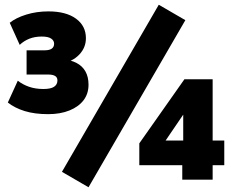

<svg xmlns="http://www.w3.org/2000/svg" viewBox="-20 -757 974 809"><path d="M183 -276Q126 -276 84 -289Q42 -302 13 -325L55 -417Q75 -401 102 -391.5Q129 -382 163 -382Q194 -382 208 -391.5Q222 -401 222 -418Q222 -431 212 -437Q202 -443 182 -443H92V-545H168Q188 -545 198 -552Q208 -559 208 -573Q208 -586 195.5 -594.5Q183 -603 156 -603Q127 -603 104 -594Q81 -585 63 -568L21 -661Q47 -682 90.5 -695.5Q134 -709 184 -709Q258 -709 300 -678.5Q342 -648 342 -596Q342 -556 313.5 -526.5Q285 -497 242 -491V-507Q277 -505 302 -492Q327 -479 340 -456Q353 -433 353 -400Q353 -362 332 -334.5Q311 -307 272.5 -291.5Q234 -276 183 -276ZM353 32 241 -33 649 -737 761 -672ZM748 0V-61H567V-153L757 -423H876V-165H925V-61H876V0ZM752 -165V-293H765L669 -152V-165Z"/></svg>

Font: Nunito Sans 12pt Black
Style: Regular
Weight: 900
Designer: Vernon Adams
Foundry: Vernon Adams
Version: Version 3.101;gftools[0.9.27]